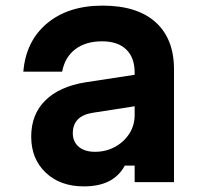

<svg xmlns="http://www.w3.org/2000/svg" viewBox="-20 -648 740 683"><path d="M424 -59Q404 -22 368 -3.5Q332 15 278 15Q194 15 142.5 -34Q91 -83 91 -162Q91 -241 141 -290.5Q191 -340 283 -355L459 -382V-390Q459 -443 429 -472Q399 -501 343 -501Q285 -501 248 -473Q211 -445 201 -393H63Q72 -502 147.5 -565Q223 -628 345 -628Q468 -628 533.5 -569Q599 -510 599 -401V0H459V-59ZM239 -174Q239 -144 260 -126Q281 -108 318 -108Q357 -108 389 -125.5Q421 -143 440 -172.5Q459 -202 459 -239V-270L311 -247Q239 -236 239 -174Z"/></svg>

Font: Martian Mono SemiBold
Style: Regular
Weight: 600
Monospace: yes
Designer: Roman Shamin
Foundry: Evil Martians
Version: Version 1.000; ttfautohint (v1.8.4.7-5d5b)